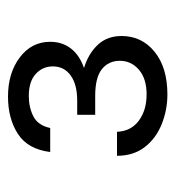

<svg xmlns="http://www.w3.org/2000/svg" viewBox="1 -732 438 480"><g transform="rotate(-90 220.0 -492.0)"><path d="M224 -292.5Q185 -292.5 149.5 -306.8Q114 -321 92.2 -349.2Q70.5 -377.5 70.5 -418.5H130.5Q132 -383.5 158.2 -364Q184.5 -344.5 224 -344.5Q263.5 -344.5 285.8 -363.8Q308 -383 308 -411.5Q308 -439.5 287.2 -456.2Q266.5 -473 220 -473H173V-518H208.5Q248.5 -518 271.2 -534.2Q294 -550.5 294 -579Q294 -604.5 275 -621.8Q256 -639 220 -639Q191.5 -639 169 -627.5Q146.5 -616 140 -585.5H80Q87 -641.5 125.2 -666.2Q163.5 -691 218.5 -691Q277.5 -691 316.5 -661.5Q355.5 -632 355.5 -585.5Q355.5 -555.5 338.8 -533.8Q322 -512 290 -501Q326 -490 348 -466.5Q370 -443 370 -407Q370 -356.5 330.5 -324.5Q291 -292.5 224 -292.5Z"/></g></svg>

Font: Karla Medium
Style: Regular
Weight: 500
Designer: Jonathan Pinhorn
Version: Version 2.001